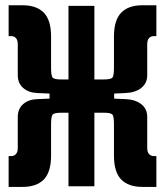

<svg xmlns="http://www.w3.org/2000/svg" viewBox="-20 -716 626 738"><path d="M13.2 2.4V-116.2H24.4Q33.7 -116.2 41 -123.5Q48.3 -130.9 48.3 -147.5V-266.1Q48.3 -297.9 69.1 -315.9Q89.8 -334 123.5 -335L170.4 -336.9V-356.4L123.5 -358.4Q89.8 -359.9 69.1 -377.9Q48.3 -396 48.3 -427.2V-545.9Q48.3 -562.5 41 -569.8Q33.7 -577.1 24.4 -577.1H13.2V-695.8H66.9Q120.6 -695.8 148.4 -667.2Q176.3 -638.7 176.3 -575.2V-455.1Q176.3 -428.2 181.2 -419.4Q186 -410.6 214.4 -410.6H243.2V-693.4H342.8V-410.6H379.9Q408.7 -410.6 413.3 -419.4Q418 -428.2 418 -455.1V-575.2Q418 -638.7 445.8 -667.2Q473.6 -695.8 527.3 -695.8H581.1V-577.1H569.8Q560.5 -577.1 553.2 -569.8Q545.9 -562.5 545.9 -545.9V-427.2Q545.9 -396 522.9 -377.9Q500 -359.9 462.4 -358.4L418.9 -356.4V-336.9L462.4 -335Q500 -333.5 522.9 -315.7Q545.9 -297.9 545.9 -266.1V-147.5Q545.9 -130.9 553.2 -123.5Q560.5 -116.2 569.8 -116.2H581.1V2.4H527.3Q473.6 2.4 445.8 -26.1Q418 -54.7 418 -118.2V-238.3Q418 -265.1 413.3 -273.9Q408.7 -282.7 379.9 -282.7H342.8V0H243.2V-282.7H214.4Q186 -282.7 181.2 -273.9Q176.3 -265.1 176.3 -238.3V-118.2Q176.3 -54.7 148.4 -26.1Q120.6 2.4 66.9 2.4Z"/></svg>

Font: Cascadia Mono
Style: Bold
Weight: 700
Monospace: yes
Designer: Aaron Bell
Foundry: Saja Typeworks
Version: Version 2404.023; ttfautohint (v1.8.4)